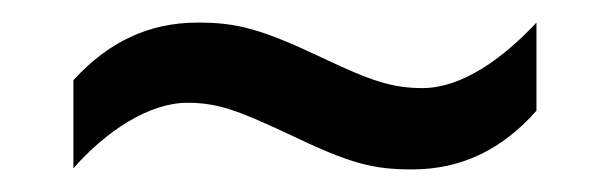

<svg xmlns="http://www.w3.org/2000/svg" viewBox="-20 -407 540 170"><path d="M45 -336V-258C74 -291 112 -316 146 -316C173 -316 191 -309 234 -289C290 -262 310 -257 345 -257C389 -257 425 -275 455 -309V-387C425 -355 389 -329 354 -329C328 -329 309 -335 265 -356C210 -382 189 -387 155 -387C112 -387 76 -370 45 -336Z"/></svg>

Font: Noto Sans Devanagari UI SemiCondensed
Style: Regular
Weight: 400
Width: 4
Designer: Jelle Bosma - Monotype Design Team
Foundry: Monotype Imaging Inc.
Version: Version 2.003